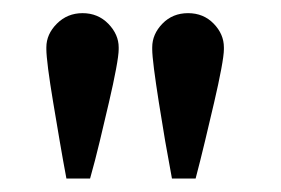

<svg xmlns="http://www.w3.org/2000/svg" viewBox="-20 -681 428 292"><path d="M105.5 -661Q129 -661 144.8 -644.8Q160.5 -628.5 160.5 -609V-606Q160.5 -597.5 156.5 -576Q152.5 -554.5 145.8 -525.8Q139 -497 131.8 -466.5Q124.5 -436 117 -409.5H81Q76 -436 70.8 -466.5Q65.5 -497 60.8 -525.8Q56 -554.5 53.2 -576Q50.5 -597.5 50.5 -606V-609Q50.5 -629 66.5 -645Q82.5 -661 105.5 -661ZM266 -661Q289.5 -661 305 -645Q320.5 -629 320.5 -609V-606Q320.5 -597.5 316.5 -576Q312.5 -554.5 305.8 -525.8Q299 -497 291.8 -466.5Q284.5 -436 277.5 -409.5H241.5Q236.5 -436 231.2 -466.5Q226 -497 221.5 -525.8Q217 -554.5 214.2 -576Q211.5 -597.5 211.5 -606V-609Q211.5 -629 227 -645Q242.5 -661 266 -661Z"/></svg>

Font: League Spartan Medium
Style: Regular
Weight: 500
Foundry: The League of Moveable Type
Version: Version 2.002